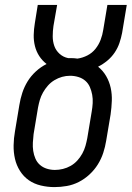

<svg xmlns="http://www.w3.org/2000/svg" viewBox="-20 -755 540 783"><path d="M202 8Q174 8 146.5 1.5Q119 -5 97.5 -20Q76 -35 61.5 -58Q47 -81 41 -107.5Q35 -134 35.5 -162.5Q36 -191 41 -219L59 -327Q63 -352 71 -376.5Q79 -401 92.5 -423Q106 -445 126 -463.5Q146 -482 170 -494Q152 -508 140 -526.5Q128 -545 122.5 -567Q117 -589 117.5 -612.5Q118 -636 122 -660L134 -735H213L198 -649Q195 -628 195 -607Q195 -586 201.5 -567.5Q208 -549 223 -535.5Q238 -522 258 -518Q261 -518 264 -518Q267 -518 270 -518Q276 -518 283 -517.5Q290 -517 296 -516Q317 -519 336.5 -529Q356 -539 369.5 -556Q383 -573 390.5 -593Q398 -613 401 -633L418 -735H497L478 -621Q474 -600 467 -579.5Q460 -559 447.5 -540.5Q435 -522 417.5 -507.5Q400 -493 380 -483Q400 -467 413 -444.5Q426 -422 431.5 -396.5Q437 -371 436 -343.5Q435 -316 431 -288L413 -181Q409 -156 401 -131.5Q393 -107 379 -84.5Q365 -62 345 -43.5Q325 -25 301.5 -13Q278 -1 252.5 3.5Q227 8 202 8ZM204 -62Q220 -62 236.5 -66Q253 -70 268 -78.5Q283 -87 295 -100Q307 -113 315.5 -128.5Q324 -144 328.5 -160Q333 -176 336 -192L354 -300Q357 -317 358 -334.5Q359 -352 356 -368.5Q353 -385 346.5 -400Q340 -415 328 -425.5Q316 -436 299.5 -441Q283 -446 266 -446Q249 -446 233 -441.5Q217 -437 202 -428Q187 -419 175.5 -406Q164 -393 155.5 -378Q147 -363 142.5 -347.5Q138 -332 135 -316L117 -208Q115 -191 114 -173.5Q113 -156 115.5 -139.5Q118 -123 124.5 -108Q131 -93 143 -82.5Q155 -72 171 -67Q187 -62 204 -62Z"/></svg>

Font: Iosevka Slab Oblique
Style: Regular
Weight: 400
Italic angle: -9°
Monospace: yes
Designer: Belleve Invis
Foundry: Belleve Invis
Version: Version 11.1.1; ttfautohint (v1.8.3)